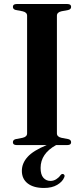

<svg xmlns="http://www.w3.org/2000/svg" viewBox="-20 -720 417 953"><path d="M262.5 -58Q262.5 -41 285 -36L319 -29.5Q333 -26 333 -14Q333 0 314.5 0H258.5Q181.5 42.5 181.5 113.5Q181.5 146.5 195.2 162.2Q209 178 230.5 178Q245.5 178 258.5 170Q271.5 162 280 150Q286.5 141.5 294 144Q297.5 145 299.8 149.5Q302 154 298.5 161Q290 182 264 197.5Q238 213 198.5 213Q146.5 213 117.5 190.5Q88.5 168 88.5 128Q88.5 90.5 116.8 59Q145 27.5 212 0H62.5Q44 0 44 -14Q44 -26 58 -29.5L92 -36Q114.5 -41 114.5 -58V-642Q114.5 -659 92 -664L58 -670.5Q44 -674 44 -686Q44 -700 62.5 -700H314.5Q333 -700 333 -686Q333 -674 319 -670.5L285 -664Q262.5 -659 262.5 -642Z"/></svg>

Font: Fraunces 72pt SemiBold
Style: Regular
Weight: 600
Version: Version 1.000;[b76b70a41]